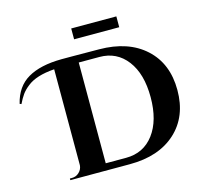

<svg xmlns="http://www.w3.org/2000/svg" viewBox="-220 -995 1201 1130"><g transform="rotate(-15 381.0 -430.5)"><path d="M308 -795V-861H583V-795ZM206 -701Q223 -701 268 -701Q313 -701 435 -700Q612 -699 715 -605Q818 -511 818 -349.5Q818 -188 715 -94Q612 0 435 0H72V-10H85Q110 -10 128.5 -27.5Q147 -45 149 -70V-655Q37 -647 -17 -603Q-44 -582 -59.5 -560Q-75 -538 -90 -507L-100 -511Q-76 -611 0.5 -655.5Q77 -700 206 -701ZM423 -42Q530 -42 592.5 -125Q655 -208 655 -350Q655 -492 592.5 -574Q530 -656 425 -656Q424 -656 423 -656H299V-42H423Q423 -42 423 -42Z"/></g></svg>

Font: Cinzel Decorative
Style: Bold
Weight: 700
Version: Version 1.002;PS 001.002;hotconv 1.0.56;makeotf.lib2.0.21325